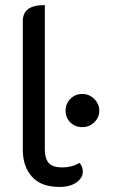

<svg xmlns="http://www.w3.org/2000/svg" viewBox="-20 -729 456 758"><path d="M70 -138V-645Q70 -678 91.5 -693.5Q113 -709 157 -709V-141Q157 -102 173 -85Q189 -68 226 -68Q263 -68 294 -86Q307 -71 307 -51Q307 -27 282 -9Q257 9 215 9Q142 9 106 -31.5Q70 -72 70 -138ZM239 -292Q239 -320 258 -339Q277 -358 305 -358Q332 -358 352 -338.5Q372 -319 372 -292Q372 -265 352 -246Q332 -227 305 -227Q277 -227 258 -245.5Q239 -264 239 -292Z"/></svg>

Font: K2D
Style: Regular
Weight: 400
Version: Version 1.000; ttfautohint (v1.6)